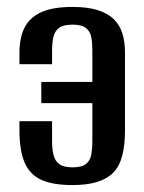

<svg xmlns="http://www.w3.org/2000/svg" viewBox="-20 -523 416 553"><path d="M189 10Q132 10 99 -5Q66 -20 51 -54.5Q36 -89 36 -149V-174H130V-115Q130 -94 134 -77Q138 -60 150.5 -50.5Q163 -41 189 -41Q216 -41 228 -51Q240 -61 243 -78Q246 -95 246 -114V-226H99V-287H246V-379Q246 -399 243 -415.5Q240 -432 228 -442Q216 -452 189 -452Q163 -452 150.5 -443Q138 -434 134 -417Q130 -400 130 -378V-338H36V-370Q36 -414 50.5 -443Q65 -472 98 -487.5Q131 -503 189 -503Q232 -503 261 -494Q290 -485 307.5 -468Q325 -451 332.5 -426.5Q340 -402 340 -371V-148Q340 -105 332 -74.5Q324 -44 306.5 -26Q289 -8 260 1Q231 10 189 10Z"/></svg>

Font: Alumni Sans SemiBold
Style: Regular
Weight: 600
Designer: Robert E. Leuschke
Foundry: Robert E. Leuschke
Version: Version 1.018